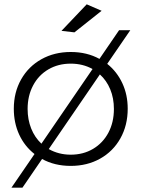

<svg xmlns="http://www.w3.org/2000/svg" viewBox="-20 -767 656 890"><path d="M572 -263Q572 -186 538 -125.5Q504 -65 444 -31.5Q384 2 308 2Q233 2 175 -30L84 103H33L140 -53Q94 -89 69 -143Q44 -197 44 -263Q44 -339 78 -399Q112 -459 172 -492.5Q232 -526 308 -526Q383 -526 441 -494L532 -627H584L477 -471Q522 -435 547 -381.5Q572 -328 572 -263ZM172 -101 409 -447Q364 -472 308 -472Q250 -472 204.5 -445.5Q159 -419 133.5 -371Q108 -323 108 -262Q108 -213 124.5 -171.5Q141 -130 172 -101ZM508 -262Q508 -312 491 -353Q474 -394 443 -422L206 -76Q252 -50 308 -50Q366 -50 411.5 -77Q457 -104 482.5 -152Q508 -200 508 -262ZM382 -747 451 -717 325 -617 265 -624Z"/></svg>

Font: Gontserrat Light
Style: Regular
Weight: 300
Designer: Julieta Ulanovsky
Foundry: Julieta Ulanovsky
Version: Version 6.001